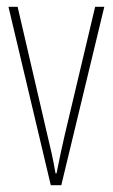

<svg xmlns="http://www.w3.org/2000/svg" viewBox="-20 -547 333 567"><path d="M130 0H161L288 -527H261L172 -152C163 -114 155 -76 147 -35H144C137 -77 128 -115 119 -152L32 -527H5Z"/></svg>

Font: Noto Sans Malayalam ExtraCondensed Thin
Style: Regular
Weight: 100
Width: 2
Designer: Jelle Bosma - Monotype Design Team
Foundry: Monotype Imaging Inc.
Version: Version 2.104